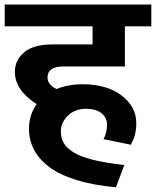

<svg xmlns="http://www.w3.org/2000/svg" viewBox="-35 -649 674 830"><path d="M502.4 64.5 466.3 160.6Q368.7 151.9 295.4 129.2Q222.2 106.4 177.7 72.8Q133.3 39.1 111.8 -2.2Q90.3 -43.5 90.3 -92.3Q90.3 -152.8 123.5 -198.7Q29.3 -259.3 29.3 -338.4Q29.3 -389.6 69.8 -423.3Q110.4 -457 192.4 -457H365.2V-535.2H-14.6V-629.4H619.1V-535.2H504.9V-361.8H240.2Q170.4 -361.8 170.4 -314Q170.4 -283.2 209.5 -264.2Q258.8 -284.7 322.3 -284.7Q426.8 -284.7 490.5 -236.3Q554.2 -188 554.2 -116.7Q554.2 -63.5 530.3 -23.4L412.6 -47.4Q427.7 -76.7 427.7 -109.9Q427.7 -139.2 404.5 -158.9Q381.3 -178.7 336.9 -178.7Q288.1 -178.7 258.1 -148.7Q228 -118.7 228 -81.5Q228 -52.7 240 -31.5Q252 -10.3 281.5 8.8Q311 27.8 366 41.5Q420.9 55.2 502.4 64.5Z"/></svg>

Font: Khula Bold
Style: Regular
Weight: 700
Designer: Erin McLaughlin, Steve Matteson
Version: Version 1.000;PS 1.0;hotconv 1.0.72;makeotf.lib2.5.5900